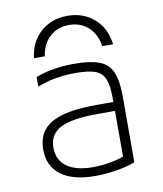

<svg xmlns="http://www.w3.org/2000/svg" viewBox="-85 -828 771 908"><g transform="rotate(-10 300.0 -374.5)"><path d="M300 -759Q377 -759 429 -712.5Q481 -666 490 -589H438Q429 -648 392 -681.5Q355 -715 300 -715Q245 -715 208 -681.5Q171 -648 162 -589H110Q119 -666 171 -712.5Q223 -759 300 -759ZM300 10Q192 10 135 -33Q78 -76 78 -156Q78 -242 146 -281Q214 -320 361 -320H466V-277H360Q236 -277 181.5 -248.5Q127 -220 127 -156Q127 -97 170.5 -65Q214 -33 296 -33Q339 -33 383.5 -41.5Q428 -50 458 -63L444 -35V-339Q444 -398 431 -430Q418 -462 385.5 -474Q353 -486 292 -486Q257 -486 226 -482.5Q195 -479 165.5 -472Q136 -465 107 -453V-499Q145 -514 191.5 -522Q238 -530 294 -530Q370 -530 413.5 -513Q457 -496 474.5 -454.5Q492 -413 492 -340V-22Q457 -8 404 1Q351 10 300 10Z"/></g></svg>

Font: M PLUS Code Latin Expanded Light
Style: Regular
Weight: 300
Width: 7
Designer: Coji Morishita
Foundry: UNDERFOREST DESIGN
Version: Version 1.002; ttfautohint (v1.8.3)